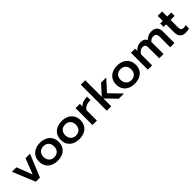

<svg xmlns="http://www.w3.org/2000/svg" viewBox="382 -2291 3857 3857"><g transform="rotate(-45 2310.5 -362.0)"><path d="M40 -480H167L297 -148L427 -480H554L356 0H238Z M569 -240Q569 -317 603.5 -374.5Q638 -432 702 -463.5Q766 -495 850 -495Q934 -495 997.5 -463.5Q1061 -432 1096 -374.5Q1131 -317 1131 -240Q1131 -161 1096 -103.5Q1061 -46 997.5 -15.5Q934 15 850 15Q766 15 702.5 -15.5Q639 -46 604 -103.5Q569 -161 569 -240ZM1001 -240Q1001 -313 960.5 -354.5Q920 -396 850 -396Q780 -396 739.5 -354.5Q699 -313 699 -240Q699 -171 740 -127.5Q781 -84 850 -84Q919 -84 960 -127.5Q1001 -171 1001 -240Z M1186 -240Q1186 -317 1220.5 -374.5Q1255 -432 1319 -463.5Q1383 -495 1467 -495Q1551 -495 1614.5 -463.5Q1678 -432 1713 -374.5Q1748 -317 1748 -240Q1748 -161 1713 -103.5Q1678 -46 1614.5 -15.5Q1551 15 1467 15Q1383 15 1319.5 -15.5Q1256 -46 1221 -103.5Q1186 -161 1186 -240ZM1618 -240Q1618 -313 1577.5 -354.5Q1537 -396 1467 -396Q1397 -396 1356.5 -354.5Q1316 -313 1316 -240Q1316 -171 1357 -127.5Q1398 -84 1467 -84Q1536 -84 1577 -127.5Q1618 -171 1618 -240Z M1848 -480H1970V-403Q1999 -442 2052.5 -461Q2106 -480 2175 -480V-384Q2102 -384 2048.5 -361.5Q1995 -339 1974 -291V0H1848Z M2255 -739H2381V-269L2572 -480H2720L2506 -245L2744 0H2596L2381 -222V0H2255Z M2759 -240Q2759 -317 2793.5 -374.5Q2828 -432 2892 -463.5Q2956 -495 3040 -495Q3124 -495 3187.5 -463.5Q3251 -432 3286 -374.5Q3321 -317 3321 -240Q3321 -161 3286 -103.5Q3251 -46 3187.5 -15.5Q3124 15 3040 15Q2956 15 2892.5 -15.5Q2829 -46 2794 -103.5Q2759 -161 2759 -240ZM3191 -240Q3191 -313 3150.5 -354.5Q3110 -396 3040 -396Q2970 -396 2929.5 -354.5Q2889 -313 2889 -240Q2889 -171 2930 -127.5Q2971 -84 3040 -84Q3109 -84 3150 -127.5Q3191 -171 3191 -240Z M3421 -480H3539V-417Q3571 -455 3614 -475Q3657 -495 3701 -495Q3757 -495 3791 -476.5Q3825 -458 3842 -421Q3874 -457 3919.5 -476Q3965 -495 4010 -495Q4100 -495 4139 -450Q4178 -405 4178 -318V0H4057V-301Q4057 -352 4036.5 -374Q4016 -396 3971 -396Q3939 -396 3912.5 -383.5Q3886 -371 3864 -341Q3866 -309 3866 -289V0H3744V-303Q3744 -355 3727 -375.5Q3710 -396 3665 -396Q3597 -396 3543 -319V0H3421Z M4325 -153V-384H4253V-480H4325V-624H4451V-480H4566V-384H4451V-169Q4451 -123 4468 -103.5Q4485 -84 4530 -84Q4561 -84 4591 -98V-2Q4548 15 4486 15Q4407 15 4366 -29Q4325 -73 4325 -153Z"/></g></svg>

Font: Prompt Medium
Style: Regular
Weight: 500
Designer: Katatrad Team
Foundry: CadsonDemak
Version: Version 1.001